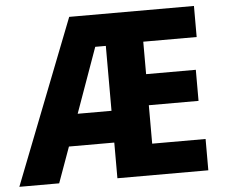

<svg xmlns="http://www.w3.org/2000/svg" viewBox="-53 -865 973 831"><g transform="rotate(-5 433.5 -450.0)"><path d="M819 -93V-229H587V-396H803V-531H587V-672H819V-807H277L-2 -93H171L227 -248H424V-93ZM277 -386 378 -668H424V-386Z"/></g></svg>

Font: Noto Sans Kannada UI SemiCondensed ExtraBold
Style: Regular
Weight: 800
Width: 4
Designer: Jelle Bosma - Monotype Design Team
Foundry: Monotype Imaging Inc.
Version: Version 2.005